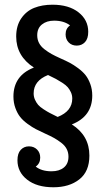

<svg xmlns="http://www.w3.org/2000/svg" viewBox="-20 -748 450 816"><path d="M285.2 -219.2Q359.9 -171.9 359.9 -86.9Q359.9 -19 317.1 14.4Q274.4 47.9 207 47.9Q136.7 47.9 95.5 15.6Q54.2 -16.6 54.2 -66.9Q54.2 -96.2 68.1 -111.1Q82 -126 103 -126Q124 -126 137.5 -112.5Q150.9 -99.1 150.9 -78.1Q150.9 -53.2 131.8 -40Q156.7 -20 199.2 -20Q231.9 -20 251.5 -36.1Q271 -52.2 271 -82Q271 -100.1 263.4 -114.7Q255.9 -129.4 240.2 -141.4Q224.6 -153.3 209.7 -161.6Q194.8 -169.9 171.9 -180.2Q148.4 -190.9 132.8 -199Q117.2 -207 97.4 -221.4Q77.6 -235.8 65.7 -251Q53.7 -266.1 45.4 -288.8Q37.1 -311.5 37.1 -337.9Q37.1 -426.8 124 -460.9Q48.8 -509.8 48.8 -592.8Q48.8 -638.7 70.3 -669.9Q91.8 -701.2 125.5 -714.6Q159.2 -728 203.1 -728Q272.5 -728 313.7 -695.6Q355 -663.1 355 -612.8Q355 -583.5 341.1 -568.8Q327.1 -554.2 306.2 -554.2Q285.2 -554.2 272 -567.6Q258.8 -581.1 258.8 -602.1Q258.8 -627 277.8 -640.1Q251.5 -660.2 210 -660.2Q178.2 -660.2 158.2 -644Q138.2 -627.9 138.2 -598.1Q138.2 -580.1 145.8 -565.4Q153.3 -550.8 168.7 -538.8Q184.1 -526.9 199 -518.6Q213.9 -510.3 236.8 -500Q260.3 -489.7 276.4 -481.2Q292.5 -472.7 312 -458.3Q331.5 -443.8 343.5 -428.7Q355.5 -413.6 363.8 -390.9Q372.1 -368.2 372.1 -341.8Q372.1 -253.4 285.2 -219.2ZM123 -351.1Q123 -336.4 128.9 -323.7Q134.8 -311 142.1 -302.5Q149.4 -293.9 165.5 -283.4Q181.6 -272.9 192.1 -267.6Q202.6 -262.2 225.1 -251Q287.1 -275.4 287.1 -329.1Q287.1 -343.8 281.2 -356.2Q275.4 -368.7 267.8 -377.4Q260.3 -386.2 244.4 -396.5Q228.5 -406.7 217.5 -412.6Q206.5 -418.5 184.1 -429.2Q123 -404.8 123 -351.1Z"/></svg>

Font: Margherita Bold
Style: Regular
Weight: 700
Designer: James Puckett
Foundry: Dunwich Type Founders
Version: Version 1.008;hotconv 1.0.109;makeotfexe 2.5.65596